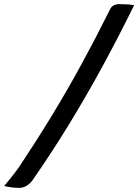

<svg xmlns="http://www.w3.org/2000/svg" viewBox="-25 -775 669 929"><path d="M624 -750Q550 -599 470.5 -453Q391 -307 306 -168.5Q221 -30 131 99Q121 112 110.5 119.5Q100 127 89.5 130.5Q79 134 68 134Q48 134 30 131.5Q12 129 -5 125Q12 105 30 82.5Q48 60 68 32Q148 -88 224 -212.5Q300 -337 370 -465.5Q440 -594 505 -725Q513 -743 525 -749Q537 -755 551 -755Q570 -755 588 -754Q606 -753 624 -750Z"/></svg>

Font: Rec Mono Semicasual
Style: Italic
Weight: 400
Italic angle: -10°
Version: Version 1.085; ttfautohint (v1.8.4.7-5d5b)